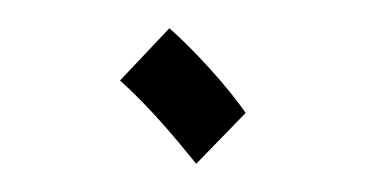

<svg xmlns="http://www.w3.org/2000/svg" viewBox="-20 -353 259 136"><path d="M119 -237 154 -273C141 -292 117 -318 100 -333L65 -296C85 -278 102 -258 119 -237Z"/></svg>

Font: Noto Sans Arabic UI XCn Th
Style: Regular
Weight: 100
Width: 2
Designer: Monotype Design Team, Nadine Chahine and Nizar Qandah
Foundry: Monotype Imaging Inc.
Version: Version 2.010